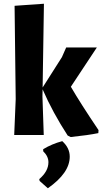

<svg xmlns="http://www.w3.org/2000/svg" viewBox="-20 -722 553 1027"><path d="M498 -468 359 -258Q410 -170 507 -26L506 -10Q454 1 358 11L342 3Q262 -120 208 -244V-247L207 -207L214 0H56L64 -192L58 -691L215 -702L208 -254L311 -416L334 -468ZM313 33Q353 69 353 116Q353 203 236 285L192 246L190 236Q239 194 239 146Q239 114 211 87V76Q257 48 313 33Z"/></svg>

Font: Alegreya Sans ExtraBold
Style: Regular
Weight: 800
Designer: Juan Pablo del Peral
Foundry: Huerta Tipografica
Version: Version 2.007